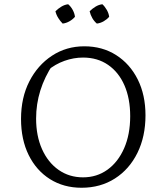

<svg xmlns="http://www.w3.org/2000/svg" viewBox="-20 -876 768 904"><path d="M364 8Q280 8 215.5 -32.5Q151 -73 115 -146Q79 -219 79 -316Q79 -416 118 -492.5Q157 -569 224.5 -613.5Q292 -658 377 -658Q462 -658 527 -616.5Q592 -575 628.5 -502Q665 -429 665 -333Q665 -233 627 -156Q589 -79 521 -35.5Q453 8 364 8ZM371 -41Q436 -41 486 -77Q536 -113 564.5 -178Q593 -243 593 -329Q593 -412 566 -474Q539 -536 489 -570.5Q439 -605 371 -605Q327 -605 283.5 -589.5Q240 -574 204 -544L230 -574Q150 -454 150 -318Q150 -236 178 -173.5Q206 -111 256 -76Q306 -41 371 -41ZM301 -856Q314 -845 322.5 -829Q331 -813 333 -797Q323 -785 307.5 -776Q292 -767 275 -765Q264 -776 254.5 -791Q245 -806 241 -823Q253 -835 268.5 -844.5Q284 -854 301 -856ZM462 -856Q474 -845 483 -829Q492 -813 494 -797Q484 -785 468.5 -776Q453 -767 436 -765Q423 -776 414.5 -791Q406 -806 402 -823Q414 -835 429.5 -844.5Q445 -854 462 -856Z"/></svg>

Font: Piazzolla 24pt Light
Style: Regular
Weight: 300
Designer: Juan Pablo del Peral
Foundry: Huerta Tipografica
Version: Version 2.005